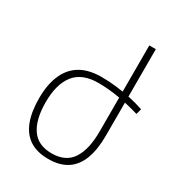

<svg xmlns="http://www.w3.org/2000/svg" viewBox="-184 -872 915 998"><g transform="rotate(30 273.5 -373.0)"><path d="M287 -459Q190 -459 144.5 -401.5Q99 -344 99 -236Q99 -132 137.5 -76Q176 -20 258 -20Q342 -20 380 -78Q418 -136 418 -243V-760H457V-240Q457 -158 435.5 -101Q414 -44 370 -15Q326 14 258 14Q190 14 146 -14.5Q102 -43 80.5 -99Q59 -155 59 -237Q59 -318 84 -376Q109 -434 159 -464Q209 -494 286 -494Q329 -494 373.5 -489Q418 -484 462 -474.5Q506 -465 547 -451L538 -418Q479 -436 414 -447.5Q349 -459 287 -459Z"/></g></svg>

Font: Noto Sans Armenian ExtraLight
Style: Regular
Weight: 250
Designer: Monotype Design Team
Foundry: Monotype Imaging Inc.
Version: Version 2.007